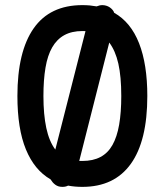

<svg xmlns="http://www.w3.org/2000/svg" viewBox="-20 -729 643 749"><path d="M301.3 -709Q316.4 -709 330.1 -707.8Q343.8 -706.5 356.9 -704.1Q368.7 -709 379.4 -709Q386.7 -709 394.3 -706.8Q401.9 -704.6 408 -700.4Q414.1 -696.3 418.9 -690.7Q423.8 -685.1 425.3 -679.2Q490.2 -642.6 522.5 -560.3Q554.7 -478 554.7 -354.5Q554.7 -179.2 490.2 -89.6Q425.8 0 301.3 0Q286.6 0 272.7 -1.2Q258.8 -2.4 245.6 -4.9Q236.3 0 223.6 0Q214.4 0 207.8 -2.2Q201.2 -4.4 195.6 -8.5Q189.9 -12.7 185.5 -17.8Q181.2 -22.9 177.2 -29.3Q114.3 -65.4 81.1 -146Q47.9 -226.6 47.9 -354.5Q47.9 -527.8 111.3 -618.4Q174.8 -709 301.3 -709ZM301.3 -607.9Q259.8 -607.9 230.7 -591.8Q201.7 -575.7 183.6 -544.2Q165.5 -512.7 157.5 -465.1Q149.4 -417.5 149.4 -354.5Q149.4 -282.2 160.6 -229.7Q171.9 -177.2 195.8 -145.5L313.5 -607.4Q310.5 -607.9 307.6 -607.9Q304.7 -607.9 301.3 -607.9ZM301.3 -101.1Q342.8 -101.1 371.8 -116.5Q400.9 -131.8 418.7 -163.3Q436.5 -194.8 444.8 -242.7Q453.1 -290.5 453.1 -354.5Q453.1 -430.2 441.7 -480.7Q430.2 -531.2 406.2 -563L289.1 -101.1Z"/></svg>

Font: TGL 0-17
Style: Regular
Weight: 400
Designer: Peter Wiegel
Foundry: Peter Wiegel
Version: Version 1.003 2010